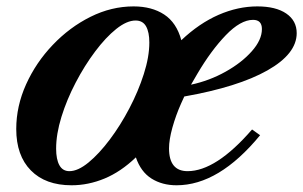

<svg xmlns="http://www.w3.org/2000/svg" viewBox="-20 -554 924 585"><path d="M198 10.5Q118.5 10.5 74 -34.8Q29.5 -80 29.5 -161Q29.5 -230.5 59.5 -297Q89.5 -363.5 140.8 -417.2Q192 -471 255.8 -502.8Q319.5 -534.5 387 -534.5Q442.5 -534.5 480.2 -509.8Q518 -485 532.5 -431.5Q587 -483 646 -508.8Q705 -534.5 764 -534.5Q820.5 -534.5 852.2 -512.8Q884 -491 884 -453Q884 -390 794.8 -339.5Q705.5 -289 541.5 -260Q536.5 -250 531.5 -238Q515.5 -202 505.2 -165Q495 -128 495 -102Q495 -32.5 551.5 -32.5Q638 -32.5 748 -159.5L772.5 -142Q647 10.5 518 10.5Q474 10.5 441.5 -10Q409 -30.5 394 -74.5Q348 -30.5 298.5 -10Q249 10.5 198 10.5ZM562 -296Q618 -308 667.2 -335.5Q716.5 -363 747.2 -397.8Q778 -432.5 778 -465.5Q778 -493.5 751 -493.5Q713 -493.5 668 -446.8Q623 -400 581.5 -329.5ZM191.5 -32.5Q217.5 -32.5 249.8 -59Q282 -85.5 314.5 -128.8Q347 -172 374.2 -224Q401.5 -276 418.2 -328.5Q435 -381 435 -424.5Q435 -456 425 -473.8Q415 -491.5 393 -491.5Q366.5 -491.5 334.2 -465.8Q302 -440 269.8 -397Q237.5 -354 210.5 -302.2Q183.5 -250.5 167.2 -198Q151 -145.5 151 -101Q151 -68.5 161 -50.5Q171 -32.5 191.5 -32.5Z"/></svg>

Font: Libre Caslon Text SemiBold Italic
Style: Regular
Weight: 600
Italic angle: -22.583°
Designer: Pablo Impallari, Rodrigo Fuenzalida, Katja Schimmel
Foundry: Pablo Impallari, Rodrigo Fuenzalida
Version: Version 2.000